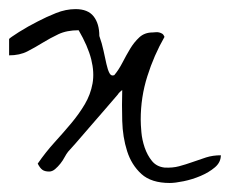

<svg xmlns="http://www.w3.org/2000/svg" viewBox="-30 -405 510 426"><path d="M241.2 -205.1Q239.3 -204.1 235.8 -200.7Q232.4 -197.3 231.4 -195.3Q221.7 -183.6 204.1 -163.6Q186.5 -143.6 168.9 -123Q151.4 -102.5 137.7 -86.9Q124 -71.3 121.1 -68.4Q117.2 -63.5 113.3 -56.2Q109.4 -48.8 104 -42Q98.6 -35.2 92.3 -29.8Q85.9 -24.4 79.1 -24.4Q69.3 -24.4 64 -28.3Q58.6 -32.2 53.7 -42Q71.3 -67.4 90.8 -88.9Q110.4 -110.4 127.9 -131.3Q145.5 -152.3 158.2 -173.8Q170.9 -195.3 175.3 -219.7Q179.7 -244.1 172.4 -273.4Q165 -302.7 144.5 -337.9Q118.2 -337.9 99.6 -329.1Q81.1 -320.3 64.5 -310.1Q47.9 -299.8 30.8 -291Q13.7 -282.2 -9.8 -282.2V-318.4Q-9.8 -319.3 -3.4 -323.7Q2.9 -328.1 12.2 -334Q21.5 -339.8 32.7 -346.2Q43.9 -352.5 53.7 -357.4Q72.3 -367.2 94.2 -376Q116.2 -384.8 137.7 -384.8Q165 -384.8 177.7 -368.7Q190.4 -352.5 190.4 -325.2Q196.3 -308.6 199.7 -292.5Q203.1 -276.4 206.1 -263.2Q209 -250 212.9 -242.7Q216.8 -235.4 223.6 -238.3Q233.4 -250 241.7 -266.1Q250 -282.2 258.8 -296.9Q267.6 -311.5 279.3 -322.3Q291 -333 308.6 -333Q311.5 -333 315.4 -333.5Q319.3 -334 323.2 -333Q327.1 -332 330.1 -330.1Q333 -328.1 335 -323.2Q311.5 -282.2 296.9 -235.8Q282.2 -189.5 282.2 -139.6Q282.2 -128.9 283.7 -111.8Q285.2 -94.7 291 -77.6Q296.9 -60.5 307.1 -47.9Q317.4 -35.2 335 -33.2Q352.5 -32.2 367.2 -36.1Q381.8 -40 397 -45.4Q412.1 -50.8 427.2 -55.7Q442.4 -60.5 460 -60.5Q460 -44.9 446.8 -33.7Q433.6 -22.5 415 -14.6Q396.5 -6.8 377.4 -2.9Q358.4 1 346.7 1Q305.7 1 283.7 -19Q261.7 -39.1 252 -69.8Q242.2 -100.6 241.2 -136.7Q240.2 -172.9 241.2 -205.1Z"/></svg>

Font: Zeyada
Style: Regular
Weight: 400
Version: Version 1.002 2010